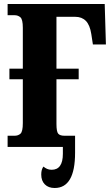

<svg xmlns="http://www.w3.org/2000/svg" viewBox="-20 -734 551 959"><path d="M18 0V-56H53Q71 -56 82.5 -66.5Q94 -77 94 -119V-338H27V-391H94V-595Q94 -637 82 -647.5Q70 -658 53 -658H18V-714H503L509 -512H444L436 -564Q429 -609 409 -629.5Q389 -650 356 -650H262V-391H373V-338H262V-115Q262 -76 271 -66Q280 -56 302 -56H355V29Q355 205 253 205Q222 205 204 187Q186 169 186 138Q186 112 197 98Q205 105 215 109.5Q225 114 238 114Q294 114 294 34V0Z"/></svg>

Font: Noto Serif ExtraCondensed Black
Style: Regular
Weight: 900
Width: 2
Designer: Monotype Design Team
Foundry: Monotype Imaging Inc.
Version: Version 2.015; ttfautohint (v1.8.4.7-5d5b)